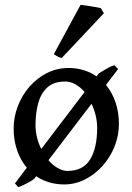

<svg xmlns="http://www.w3.org/2000/svg" viewBox="-20 -751 550 797"><path d="M473.6 -236.8Q473.6 -188 455.6 -143.1Q437.5 -98.1 405.8 -62.5Q374 -26.9 332.8 -6.1Q291.5 14.6 246.1 14.6Q212.9 14.6 183.3 5.6Q153.8 -3.4 130.4 -19.5L121.6 -8.3Q112.8 -1 90.6 10.5Q68.4 22 55.7 25.9L42 10.3L91.3 -54.7Q65.4 -85.4 51 -127.2Q36.6 -168.9 36.6 -216.8Q36.6 -265.1 54 -310.3Q71.3 -355.5 102.5 -391.4Q133.8 -427.2 175.3 -448Q216.8 -468.8 265.1 -468.8Q298.3 -468.8 327.6 -459.7Q356.9 -450.7 380.9 -434.1L390.1 -446.3Q403.3 -454.6 421.9 -465.6Q440.4 -476.6 455.1 -480L470.2 -464.4L419.9 -398.4Q445.3 -368.2 459.5 -326.4Q473.6 -284.7 473.6 -236.8ZM151.4 -132.8 331.1 -369.1Q314 -389.2 293 -400.9Q272 -412.6 251 -412.6Q204.1 -412.6 177.2 -388.7Q150.4 -364.7 138.9 -323.5Q127.4 -282.2 127.4 -231Q127.4 -205.1 133.8 -179.7Q140.1 -154.3 151.4 -132.8ZM259.8 -41.5Q325.2 -41.5 354.2 -89.4Q383.3 -137.2 383.3 -219.7Q383.3 -246.6 377 -272.5Q370.6 -298.3 359.9 -320.3L181.2 -85.9Q198.7 -65.4 219.5 -53.5Q240.2 -41.5 259.8 -41.5ZM236.3 -510.3Q227.5 -511.7 218.3 -516.8Q209 -522 203.6 -526.4L314.5 -731Q321.8 -730.5 339.1 -727.8Q356.4 -725.1 373.8 -722.2Q391.1 -719.2 398.4 -717.3L411.1 -695.8Z"/></svg>

Font: Gentium Book Plus
Style: Regular
Weight: 400
Designer: Victor Gaultney, Annie Olsen, Iska Routamaa, Becca Hirsbrunner
Foundry: SIL International
Version: Version 6.101